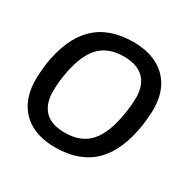

<svg xmlns="http://www.w3.org/2000/svg" viewBox="-128 -667 811 809"><g transform="rotate(30 278.0 -263.0)"><path d="M236 12Q168 12 120.5 -12.5Q73 -37 47.5 -83.5Q22 -130 22 -196Q22 -212 23.5 -230Q25 -248 27 -269Q47 -405 115 -471.5Q183 -538 300 -538Q368 -538 416 -513.5Q464 -489 489.5 -443.5Q515 -398 515 -333Q515 -316 513 -298Q511 -280 509 -257Q489 -121 421 -54.5Q353 12 236 12ZM240 -62Q319 -62 362 -111Q405 -160 421 -269Q424 -290 425.5 -309Q427 -328 427 -343Q426 -402 393 -433.5Q360 -465 296 -465Q217 -465 174 -415.5Q131 -366 115 -257Q112 -236 111 -217Q110 -198 110 -183Q112 -124 144 -93Q176 -62 240 -62Z"/></g></svg>

Font: Archivo VF Beta
Style: Italic
Weight: 400
Italic angle: -10°
Designer: Hector Gatti
Foundry: Omnibus-Type
Version: Version 1.002